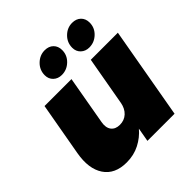

<svg xmlns="http://www.w3.org/2000/svg" viewBox="-208 -950 1112 1112"><g transform="rotate(-45 348.5 -394.0)"><path d="M696.8 -564 597.2 0H375L390.1 -85Q356.9 -45.4 309.1 -20.8Q261.2 3.9 202.1 3.9Q105.5 3.9 62 -61.3Q18.6 -126.5 38.1 -236.8L96.2 -564H316.9L264.2 -265.1Q256.8 -224.6 274.4 -201.4Q292 -178.2 328.1 -178.2Q364.7 -178.2 389.6 -201.2Q414.6 -224.1 421.9 -264.2L475.1 -564ZM294.9 -620.1Q263.7 -620.1 243.4 -639.4Q223.1 -658.7 223.1 -689Q223.1 -731.9 253.9 -762Q284.7 -792 325.2 -792Q358.4 -792 378.2 -772.5Q397.9 -752.9 397.9 -721.2Q397.9 -679.2 367.2 -649.7Q336.4 -620.1 294.9 -620.1ZM520 -620.1Q488.8 -620.1 468.5 -639.4Q448.2 -658.7 448.2 -689Q448.2 -731.9 478.8 -762Q509.3 -792 549.8 -792Q583 -792 603 -772.5Q623 -752.9 623 -721.2Q623 -679.2 592.3 -649.7Q561.5 -620.1 520 -620.1Z"/></g></svg>

Font: SVN-Poppins Black
Style: Italic
Weight: 900
Italic angle: -10°
Designer: Ninad Kale (Devanagari), Jonny Pinhorn (Latin)
Foundry: Indian Type Foundry
Version: Version 3.002 2017